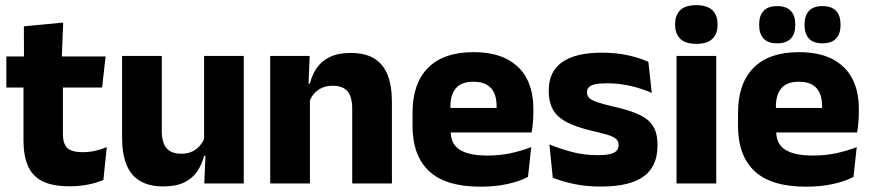

<svg xmlns="http://www.w3.org/2000/svg" viewBox="-20 -707 3362 740"><path d="M247.5 11Q182 11 143.2 -8.8Q104.5 -28.5 87.5 -68Q70.5 -107.5 70.5 -165.5V-440H222.5V-190Q222.5 -154 238.8 -137.2Q255 -120.5 299.5 -120.5Q324 -120.5 348 -126Q372 -131.5 391.5 -140L378.5 -13.5Q353 -2.5 319.8 4.2Q286.5 11 247.5 11ZM373.5 -369.5H4.5V-489.5H387ZM218 -478.5H72.5L72 -605.5L223.5 -620Z M450.5 -491.5H603.5V-202.5Q603.5 -175.5 610.5 -155.8Q617.5 -136 634 -125.2Q650.5 -114.5 679 -114.5Q703 -114.5 720.8 -123Q738.5 -131.5 750.8 -146Q763 -160.5 769 -178L792.5 -106.5H766.5Q758.5 -73.5 740.2 -46.5Q722 -19.5 690.2 -4Q658.5 11.5 609 11.5Q554.5 11.5 519.2 -9.8Q484 -31 467.2 -73Q450.5 -115 450.5 -178ZM766.5 -491.5H919.5V0H767.5L772.5 -123L766.5 -137Z M1490.5 0H1337.5V-289Q1337.5 -316 1330.5 -335.8Q1323.5 -355.5 1307 -366Q1290.5 -376.5 1262 -376.5Q1238.5 -376.5 1220.5 -368.2Q1202.5 -360 1190.2 -345.8Q1178 -331.5 1172 -313.5L1148.5 -385H1174.5Q1182.5 -418.5 1200.8 -445Q1219 -471.5 1251 -487.2Q1283 -503 1332 -503Q1387 -503 1422 -481.8Q1457 -460.5 1473.8 -418.5Q1490.5 -376.5 1490.5 -313.5ZM1174.5 0H1021.5V-491.5H1173.5L1168.5 -368.5L1174.5 -354Z M1832 12.5Q1698 12.5 1634 -47.2Q1570 -107 1570 -221.5V-272.5Q1570 -385.5 1630 -445.8Q1690 -506 1804.5 -506Q1881.5 -506 1932.8 -479.8Q1984 -453.5 2009.8 -405Q2035.5 -356.5 2035.5 -288.5V-272Q2035.5 -253 2033.8 -233.2Q2032 -213.5 2029 -196.5H1891Q1893 -225.5 1893.5 -251.2Q1894 -277 1894 -298Q1894 -328.5 1884.5 -349.2Q1875 -370 1855.2 -381Q1835.5 -392 1804.5 -392Q1758.5 -392 1737.2 -367.2Q1716 -342.5 1716 -297V-252L1717 -235.5V-200.5Q1717 -181.5 1723.2 -164.5Q1729.5 -147.5 1745.2 -134.8Q1761 -122 1788.8 -114.8Q1816.5 -107.5 1859.5 -107.5Q1905 -107.5 1947 -116.2Q1989 -125 2027.5 -140L2015 -25Q1981 -7.5 1934.5 2.5Q1888 12.5 1832 12.5ZM1998 -196.5H1651V-291H1998Z M2296.5 12Q2238 12 2191 1.8Q2144 -8.5 2110.5 -22L2097.5 -150.5Q2136 -134.5 2182.8 -121.8Q2229.5 -109 2284 -109Q2327.5 -109 2345.8 -118.2Q2364 -127.5 2364 -147V-149Q2364 -162.5 2354.8 -171.2Q2345.5 -180 2322.8 -187Q2300 -194 2259 -203.5Q2197.5 -218 2161.5 -237.8Q2125.5 -257.5 2110.2 -286.2Q2095 -315 2095 -354.5V-358.5Q2095 -431.5 2147 -467.8Q2199 -504 2300 -504Q2357 -504 2402.5 -493.5Q2448 -483 2479 -468.5L2492 -349Q2456 -365 2411.8 -375.5Q2367.5 -386 2319 -386Q2289.5 -386 2272.8 -382Q2256 -378 2249.2 -370.5Q2242.5 -363 2242.5 -352V-350.5Q2242.5 -338.5 2250.5 -330Q2258.5 -321.5 2279.8 -314Q2301 -306.5 2341 -297Q2403 -283.5 2441 -266.2Q2479 -249 2496.5 -221.8Q2514 -194.5 2514 -149.5V-145Q2514 -65.5 2460.5 -26.8Q2407 12 2296.5 12Z M2740.5 0H2587.5V-491.5H2740.5ZM2664 -538Q2621 -538 2601.5 -557.8Q2582 -577.5 2582 -611V-614.5Q2582 -648 2601.5 -667.5Q2621 -687 2664 -687Q2706 -687 2725.8 -667.5Q2745.5 -648 2745.5 -614.5V-611Q2745.5 -577 2725.8 -557.5Q2706 -538 2664 -538Z M3086.5 12.5Q2952.5 12.5 2888.5 -47.2Q2824.5 -107 2824.5 -221.5V-272.5Q2824.5 -385.5 2884.5 -445.8Q2944.5 -506 3059 -506Q3136 -506 3187.2 -479.8Q3238.5 -453.5 3264.2 -405Q3290 -356.5 3290 -288.5V-272Q3290 -253 3288.2 -233.2Q3286.5 -213.5 3283.5 -196.5H3145.5Q3147.5 -225.5 3148 -251.2Q3148.5 -277 3148.5 -298Q3148.5 -328.5 3139 -349.2Q3129.5 -370 3109.8 -381Q3090 -392 3059 -392Q3013 -392 2991.8 -367.2Q2970.5 -342.5 2970.5 -297V-252L2971.5 -235.5V-200.5Q2971.5 -181.5 2977.8 -164.5Q2984 -147.5 2999.8 -134.8Q3015.5 -122 3043.2 -114.8Q3071 -107.5 3114 -107.5Q3159.5 -107.5 3201.5 -116.2Q3243.5 -125 3282 -140L3269.5 -25Q3235.5 -7.5 3189 2.5Q3142.5 12.5 3086.5 12.5ZM3252.5 -196.5H2905.5V-291H3252.5ZM2975 -540Q2940.5 -540 2923.2 -558.2Q2906 -576.5 2906 -609.5V-613.5Q2906 -647 2923.2 -665.2Q2940.5 -683.5 2975 -683.5Q3010.5 -683.5 3027.8 -665.2Q3045 -647 3045 -613.5V-609.5Q3045 -576.5 3027.8 -558.2Q3010.5 -540 2975 -540ZM3150 -540Q3115 -540 3098 -558.2Q3081 -576.5 3081 -609.5V-613.5Q3081 -647 3098 -665.2Q3115 -683.5 3150 -683.5Q3185 -683.5 3202.2 -665.2Q3219.5 -647 3219.5 -613.5V-609.5Q3219.5 -576.5 3202.2 -558.2Q3185 -540 3150 -540Z"/></svg>

Font: Anek Kannada
Style: Bold
Weight: 700
Version: Version 1.003